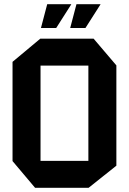

<svg xmlns="http://www.w3.org/2000/svg" viewBox="-20 -899 616 919"><path d="M148 0 40 -128V-603L173 -714H428L537 -586V-106L404 0ZM174 -585V-129H403V-585ZM176 -765 206 -879H321V-878L249 -765ZM316 -765 346 -879H461V-878L389 -765Z"/></svg>

Font: Foldit Thin SemiBold
Style: Regular
Weight: 600
Version: Version 1.003